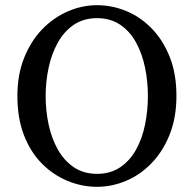

<svg xmlns="http://www.w3.org/2000/svg" viewBox="-20 -705 747 740"><path d="M354 15Q296 15 241 -7.5Q186 -30 142 -74Q98 -118 72.5 -183.5Q47 -249 47 -335Q47 -417 73 -482Q99 -547 142.5 -592Q186 -637 241 -661Q296 -685 354 -685Q412 -685 466.5 -662.5Q521 -640 564.5 -595.5Q608 -551 634 -486Q660 -421 660 -335Q660 -253 634.5 -188Q609 -123 565.5 -77.5Q522 -32 467 -8.5Q412 15 354 15ZM354 -35Q406 -35 443.5 -60.5Q481 -86 504.5 -128.5Q528 -171 539 -224.5Q550 -278 550 -335Q550 -391 539 -444.5Q528 -498 504.5 -541Q481 -584 443.5 -609.5Q406 -635 354 -635Q302 -635 264.5 -609.5Q227 -584 203 -541Q179 -498 167.5 -444.5Q156 -391 156 -335Q156 -278 167.5 -224.5Q179 -171 203 -128.5Q227 -86 264.5 -60.5Q302 -35 354 -35Z"/></svg>

Font: Source Serif 4
Style: Regular
Weight: 400
Designer: Frank Grießhammer
Foundry: Adobe
Version: Version 4.005;hotconv 1.1.0;makeotfexe 2.6.0